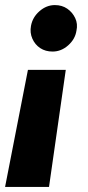

<svg xmlns="http://www.w3.org/2000/svg" viewBox="-23 -532 346 756"><path d="M236 -257 170 204H-3L87 -257ZM193 -512Q221 -512 241.5 -498Q262 -484 273 -461Q284 -438 278 -411Q273 -378 245.5 -353.5Q218 -329 184 -329Q156 -329 135.5 -342.5Q115 -356 104.5 -379.5Q94 -403 99 -430Q105 -464 132.5 -488Q160 -512 193 -512Z"/></svg>

Font: Figtree ExtraBold
Style: Italic
Weight: 800
Italic angle: -9.5°
Foundry: Erik Kennedy
Version: Version 2.001;gftools[0.9.30]